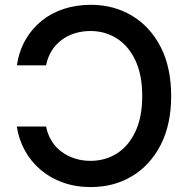

<svg xmlns="http://www.w3.org/2000/svg" viewBox="-20 -757 775 787"><path d="M352.1 9.8Q290 9.8 238 -8.8Q186 -27.3 146.5 -61Q106.9 -94.7 82 -139.9Q57.1 -185.1 48.8 -238.3H168.9Q175.8 -204.6 192.1 -178.5Q208.5 -152.3 232.9 -134.5Q257.3 -116.7 287.4 -107.2Q317.4 -97.7 350.6 -97.7Q411.6 -97.7 459.5 -128.2Q507.3 -158.7 535.2 -218Q563 -277.3 563 -363.3Q563 -449.2 535.4 -508.5Q507.8 -567.9 459.7 -598.9Q411.6 -629.9 350.6 -629.9Q316.9 -629.9 286.9 -620.6Q256.8 -611.3 232.7 -593.3Q208.5 -575.2 192.1 -549.3Q175.8 -523.4 168.9 -489.3H49.3Q58.1 -547.9 84.5 -593.8Q110.8 -639.6 150.9 -671.9Q190.9 -704.1 242.2 -720.7Q293.5 -737.3 352.1 -737.3Q446.3 -737.3 521 -692.6Q595.7 -647.9 638.7 -564.2Q681.6 -480.5 681.6 -363.3Q681.6 -246.6 638.7 -163.1Q595.7 -79.6 521.2 -34.9Q446.8 9.8 352.1 9.8Z"/></svg>

Font: Inter
Style: 540
Weight: 540
Designer: Rasmus Andersson
Foundry: rsms
Version: Version 4.001;git-66647c0bb